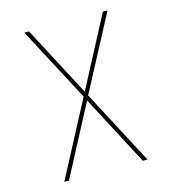

<svg xmlns="http://www.w3.org/2000/svg" viewBox="-109 -610 819 914"><g transform="rotate(-15 300.0 -152.5)"><path d="M95 215 289 -153 95 -520H118L300 -174L482 -520H505L311 -153L505 215H482L300 -131L118 215Z"/></g></svg>

Font: Iosevka Thin Extended
Style: Regular
Weight: 100
Width: 7
Monospace: yes
Designer: Belleve Invis
Foundry: Belleve Invis
Version: Version 32.5.0; ttfautohint (v1.8.4)